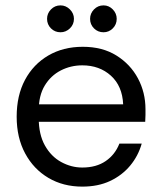

<svg xmlns="http://www.w3.org/2000/svg" viewBox="-20 -682 598 714"><path d="M286 12Q215 12 160 -20.5Q105 -53 73.5 -111.5Q42 -170 42 -248Q42 -327 73 -385Q104 -443 159.5 -475.5Q215 -508 288 -508Q361 -508 413 -475.5Q465 -443 493 -390.5Q521 -338 521 -276Q521 -266 521 -254.5Q521 -243 520 -229H105V-294H438Q435 -362 392.5 -400.5Q350 -439 286 -439Q243 -439 206 -420Q169 -401 146.5 -364Q124 -327 124 -271V-243Q124 -182 147 -141Q170 -100 207.5 -79.5Q245 -59 286 -59Q338 -59 373 -83Q408 -107 424 -148H507Q494 -102 464 -66Q434 -30 389.5 -9Q345 12 286 12ZM205 -562Q184 -562 169.5 -576.5Q155 -591 155 -612Q155 -632 169.5 -647Q184 -662 205 -662Q225 -662 240 -647Q255 -632 255 -612Q255 -591 240 -576.5Q225 -562 205 -562ZM365 -562Q344 -562 329.5 -576.5Q315 -591 315 -612Q315 -632 329.5 -647Q344 -662 365 -662Q385 -662 399.5 -647Q414 -632 414 -612Q414 -591 399.5 -576.5Q385 -562 365 -562Z"/></svg>

Font: DM Sans 28pt
Style: Regular
Weight: 400
Version: Version 4.004;gftools[0.9.30]